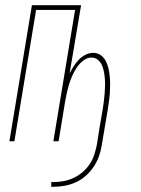

<svg xmlns="http://www.w3.org/2000/svg" viewBox="-20 -540 540 734"><path d="M176 174V156H185Q204 156 223 152.5Q242 149 260.5 140.5Q279 132 295 118.5Q311 105 322.5 88Q334 71 340 52.5Q346 34 350 15Q355 -20 361 -54.5Q367 -89 373 -124Q375 -138 377 -152.5Q379 -167 380 -181Q381 -195 381.5 -209Q382 -223 381 -237Q380 -251 377.5 -264.5Q375 -278 370 -290Q365 -302 354.5 -311Q344 -320 330 -320Q312 -320 297 -307.5Q282 -295 272 -279.5Q262 -264 255 -247.5Q248 -231 243 -214Q238 -197 234.5 -180Q231 -163 228 -146L204 0H184L267 -502H118L35 0H16L102 -520H290L246 -259Q253 -273 261.5 -286.5Q270 -300 281 -311.5Q292 -323 306.5 -330.5Q321 -338 336 -338Q352 -338 364.5 -329.5Q377 -321 384 -307.5Q391 -294 394.5 -279Q398 -264 399.5 -248.5Q401 -233 401 -217Q401 -201 400 -185Q399 -169 396.5 -153Q394 -137 392 -121L369 15Q366 36 358.5 57Q351 78 338.5 97Q326 116 308.5 131.5Q291 147 270.5 156.5Q250 166 228 170Q206 174 185 174Z"/></svg>

Font: Iosevka SS04 Thin Oblique
Style: Regular
Weight: 100
Italic angle: -9°
Monospace: yes
Designer: Belleve Invis
Foundry: Belleve Invis
Version: Version 19.0.0; ttfautohint (v1.8.4)